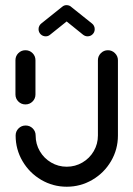

<svg xmlns="http://www.w3.org/2000/svg" viewBox="-20 -710 508 732"><path d="M77 -311.9Q61.1 -311.9 50 -323Q38.9 -334.1 38.9 -350V-480.4Q38.9 -496.3 50 -507.4Q61.1 -518.5 77 -518.5Q93 -518.5 104.1 -507.4Q115.2 -496.3 115.2 -480.4V-350Q115.2 -334.1 104.1 -323Q93 -311.9 77 -311.9ZM391.5 -518.5Q407 -518.5 418.3 -507.2Q429.6 -495.9 429.6 -480.4V-193.3Q429.6 -140.4 403.3 -95.6Q377 -50.7 332 -24.4Q287 1.9 234.4 1.9Q181.9 1.9 137 -24.4Q92.2 -50.7 65.9 -95.6Q39.6 -140.4 39.6 -193.3Q39.6 -209.3 50.7 -220.4Q61.9 -231.5 77.8 -231.5Q93.7 -231.5 104.8 -220.4Q115.9 -209.3 115.9 -193.3Q115.9 -160.7 131.9 -133.5Q147.8 -106.3 175 -90.4Q202.2 -74.4 234.4 -74.4Q266.7 -74.4 294.1 -90.4Q321.5 -106.3 337.4 -133.7Q353.3 -161.1 353.3 -193.3V-480.4Q353.3 -495.9 364.4 -507.2Q375.6 -518.5 391.5 -518.5ZM233.7 -690.4Q245.2 -690.4 253.1 -682.4Q261.1 -674.4 261.1 -663Q261.1 -656.3 258.3 -650.7Q255.6 -645.2 250.7 -641.5L170.7 -577.4Q163.7 -571.5 154.4 -571.5Q143 -571.5 135 -579.4Q127 -587.4 127 -598.9Q127 -605.6 129.8 -611.1Q132.6 -616.7 137.4 -620.4L217.4 -684.4Q224.4 -690.4 233.7 -690.4ZM250.7 -684.4 330.7 -620.4Q335.6 -616.7 338.3 -611.1Q341.1 -605.6 341.1 -598.9Q341.1 -587.4 333.1 -579.4Q325.2 -571.5 313.7 -571.5Q304.8 -571.5 297 -577.4L218.1 -641.1Z"/></svg>

Font: 26F Galaxy Hebrew
Style: Bold
Weight: 700
Designer: C₂₉H₂₅N₃O₅
Version: Version 1.000